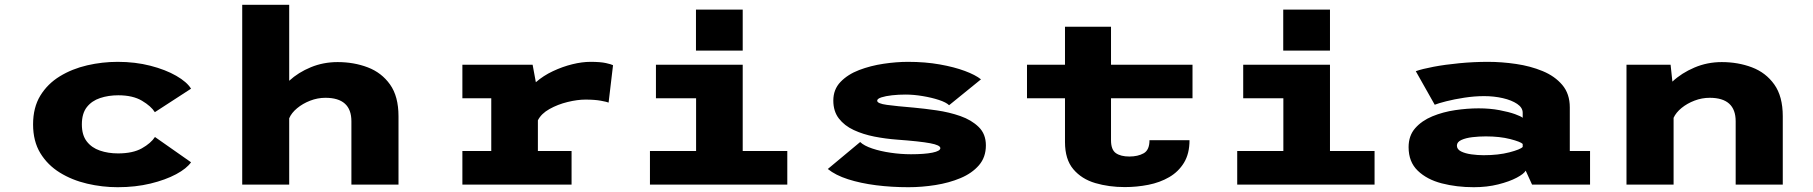

<svg xmlns="http://www.w3.org/2000/svg" viewBox="-20 -770 7565 801"><path d="M471 11Q406.5 11 343.5 -3.8Q280.5 -18.5 229.5 -50Q178.5 -81.5 148.2 -131.2Q118 -181 118 -251Q118 -321.5 148.2 -371Q178.5 -420.5 229.8 -451.8Q281 -483 343.8 -497.5Q406.5 -512 471 -512Q544 -512 607.2 -495.8Q670.5 -479.5 715.2 -453.8Q760 -428 777 -400L626 -302Q610.5 -327 572.2 -349.8Q534 -372.5 473.5 -372.5Q432.5 -372.5 397.8 -361Q363 -349.5 342.2 -323Q321.5 -296.5 321.5 -251Q321.5 -206.5 342 -180Q362.5 -153.5 396.8 -141.8Q431 -130 472.5 -130Q534 -130 571.8 -151.2Q609.5 -172.5 626.5 -198.5L777 -93Q759 -67 714.8 -43.2Q670.5 -19.5 607.8 -4.2Q545 11 471 11Z M990.5 0V-750H1186.5V-433Q1224.5 -468 1276.8 -489.5Q1329 -511 1388.5 -511Q1456.5 -511 1514.2 -489Q1572 -467 1607.2 -417.5Q1642.5 -368 1642.5 -285V0H1446V-264Q1446 -362 1337.5 -362Q1305 -362 1274 -350Q1243 -338 1219.5 -318.5Q1196 -299 1186.5 -276.5V0Z M1909 0V-140H2029.5V-360H1909V-500H2202L2215.5 -427Q2247 -454.5 2287 -473.2Q2327 -492 2367.8 -502Q2408.5 -512 2443.5 -512Q2485 -512 2508.2 -506.8Q2531.5 -501.5 2537.5 -498L2519 -342Q2512.5 -345 2486.8 -349.8Q2461 -354.5 2422.5 -354.5Q2389 -354.5 2348 -344.5Q2307 -334.5 2272.5 -315.2Q2238 -296 2224 -268V-140H2364.5V0Z M2883.5 -730H3078.5V-559H2883.5ZM2691.5 0V-140H2884V-360H2716.5V-500H3078.5V-140H3264.5V0Z M3770 11Q3699.5 11 3634.8 2.8Q3570 -5.5 3517.8 -22.2Q3465.5 -39 3433.5 -65L3568.5 -177.5Q3584.5 -162 3618.8 -150.5Q3653 -139 3695.8 -132.8Q3738.5 -126.5 3780.5 -126.5Q3837 -126.5 3870 -133.2Q3903 -140 3903 -152Q3903 -164.5 3860.2 -172.5Q3817.5 -180.5 3722 -187.5Q3674.5 -191 3627.5 -200.2Q3580.5 -209.5 3541.8 -227.5Q3503 -245.5 3479.8 -275.5Q3456.5 -305.5 3456.5 -350.5Q3456.5 -397 3486.5 -428.2Q3516.5 -459.5 3564.2 -477.8Q3612 -496 3666 -504Q3720 -512 3768 -512Q3840 -512 3900.5 -501.2Q3961 -490.5 4005.2 -474Q4049.5 -457.5 4072.5 -439L3939.5 -331Q3927.5 -343 3897 -353Q3866.5 -363 3829 -369.2Q3791.5 -375.5 3758 -375.5Q3728.5 -375.5 3701.5 -372.5Q3674.5 -369.5 3657 -363.8Q3639.5 -358 3639.5 -350Q3639.5 -338 3679.8 -332.5Q3720 -327 3792.5 -321Q3836.5 -317 3888.2 -309.5Q3940 -302 3986.5 -285.8Q4033 -269.5 4063 -240.2Q4093 -211 4093 -163.5Q4093 -114 4064 -80.5Q4035 -47 3987.2 -27Q3939.5 -7 3882.5 2Q3825.5 11 3770 11Z M4423 -177.5V-360H4264.5V-500H4423V-658.5H4615V-500H4955V-360H4615V-185Q4615 -145.5 4635.2 -131.2Q4655.5 -117 4691.5 -117Q4727 -117 4751.2 -130.5Q4775.5 -144 4775.5 -185H4942.5Q4942.5 -129 4919.5 -91.2Q4896.5 -53.5 4857.8 -31Q4819 -8.5 4770.8 1Q4722.5 10.5 4672.5 10.5Q4606.5 10.5 4549.5 -6.2Q4492.5 -23 4457.8 -64Q4423 -105 4423 -177.5Z M5333.5 -730H5528.5V-559H5333.5ZM5141.5 0V-140H5334V-360H5166.5V-500H5528.5V-140H5714.5V0Z M6128.5 11Q6057 11 5995 -5Q5933 -21 5894.8 -57.8Q5856.5 -94.5 5856.5 -156Q5856.5 -204 5884 -235.2Q5911.5 -266.5 5955.8 -284.8Q6000 -303 6050.8 -310.5Q6101.5 -318 6148.5 -318Q6196 -318 6235.5 -310.5Q6275 -303 6300.5 -293.8Q6326 -284.5 6332.5 -278.5V-299.5Q6332.5 -321 6309.5 -336.5Q6286.5 -352 6249.8 -360.5Q6213 -369 6171.5 -369Q6131.5 -369 6089.2 -362.5Q6047 -356 6013.5 -347.5Q5980 -339 5965.5 -333L5886.5 -473Q5913 -482.5 5960.8 -491.5Q6008.5 -500.5 6067.8 -506.2Q6127 -512 6188 -512Q6245 -512 6304.8 -503.2Q6364.5 -494.5 6415.5 -473.5Q6466.5 -452.5 6497.8 -415.5Q6529 -378.5 6529 -322V-140H6613.5V0H6371.5L6345 -58Q6337.5 -44.5 6307.2 -28.5Q6277 -12.5 6230.5 -0.8Q6184 11 6128.5 11ZM6169.5 -122.5Q6231 -122.5 6277 -134.5Q6323 -146.5 6332.5 -157V-169.5Q6324 -178.5 6280.5 -189.8Q6237 -201 6178.5 -201Q6151 -201 6123 -197.8Q6095 -194.5 6076.5 -186Q6058 -177.5 6058 -162.5Q6058 -147 6075.5 -138.2Q6093 -129.5 6119 -126Q6145 -122.5 6169.5 -122.5Z M6765.5 0V-500H6949.5L6957 -429.5Q6995.5 -465.5 7049 -488.2Q7102.5 -511 7163 -511Q7231 -511 7289 -489Q7347 -467 7382.2 -417.5Q7417.5 -368 7417.5 -285V0H7221V-264Q7221 -362 7112.5 -362Q7080 -362 7049.2 -350.2Q7018.5 -338.5 6995.2 -319.5Q6972 -300.5 6962 -278.5V0Z"/></svg>

Font: Trispace SemiExpanded ExtraBold
Style: Regular
Weight: 800
Width: 6
Designer: Tyler Finck
Foundry: Etcetera Type Company
Version: Version 1.210; ttfautohint (v1.8.3)